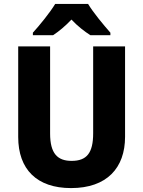

<svg xmlns="http://www.w3.org/2000/svg" viewBox="-20 -951 731 981"><path d="M430 -931H262C237 -889 182 -821 148 -784V-771H251C280 -790 313 -817 345 -851C377 -817 412 -790 442 -771H544V-784C508 -825 457 -886 430 -931ZM619 -252V-714H456V-270C456 -169 423 -129 346 -129C274 -129 236 -166 236 -269V-714H73V-251C73 -86 168 10 343 10C526 10 619 -93 619 -252Z"/></svg>

Font: Noto Sans Gurmukhi UI SemiCondensed ExtraBold
Style: Regular
Weight: 800
Width: 4
Designer: Jelle Bosma - Monotype Design Team
Foundry: Monotype Imaging Inc.
Version: Version 2.004